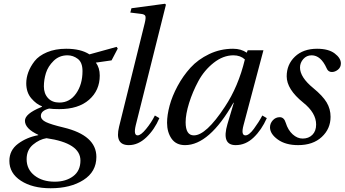

<svg xmlns="http://www.w3.org/2000/svg" viewBox="-20 -762 1838 1024"><path d="M30 96Q30 39 76.5 4.5Q123 -30 184 -41V-43Q113 -76 113 -118Q113 -155 198 -190Q202 -192 204 -193V-195Q174 -206 147 -237.5Q120 -269 120 -318Q120 -347 131 -377Q142 -407 164.5 -436Q187 -465 231 -483.5Q275 -502 333 -502Q411 -502 457 -472L602 -512L608 -503L575 -440L491 -428Q512 -401 512 -359Q512 -280 455 -230Q398 -180 296 -180Q262 -180 242 -183Q198 -172 198 -144Q198 -124 225 -111Q252 -98 319 -82Q494 -40 494 75Q494 154 425 198Q356 242 250 242Q153 242 91.5 202Q30 162 30 96ZM122 87Q122 141 164 174Q206 207 272 207Q331 207 370 178Q409 149 409 94Q409 1 228 -25Q190 -19 156 9.5Q122 38 122 87ZM214 -301Q214 -263 236 -239Q258 -215 297 -215Q352 -215 386 -263.5Q420 -312 420 -383Q420 -429 395 -448Q370 -467 340 -467Q296 -467 266 -437.5Q236 -408 225 -372.5Q214 -337 214 -301Z M615 -86 752 -639Q759 -668 755 -677Q751 -686 732 -688L675 -695L681 -718L860 -742L865 -737L704 -94Q691 -40 714 -40Q731 -40 759 -74Q787 -108 806 -146L830 -132Q804 -71 760.5 -29.5Q717 12 667 12Q591 12 615 -86Z M871 -107Q871 -148 884.5 -198.5Q898 -249 927 -303Q956 -357 996 -401Q1036 -445 1095.5 -473.5Q1155 -502 1223 -502Q1266 -502 1296 -481L1301 -494H1385L1279 -95Q1264 -40 1289 -40Q1308 -40 1334 -75Q1360 -110 1379 -146L1403 -132Q1375 -69 1332.5 -28.5Q1290 12 1237 12Q1160 12 1193 -100L1227 -214H1225Q1096 12 967 12Q919 12 895 -22.5Q871 -57 871 -107ZM970 -110Q970 -40 1014 -40Q1079 -40 1179 -192Q1251 -300 1286 -445Q1262 -467 1225 -467Q1170 -467 1119.5 -427Q1069 -387 1038 -329.5Q1007 -272 988.5 -212.5Q970 -153 970 -110Z M1420 -83Q1420 -104 1435 -120.5Q1450 -137 1472 -137Q1495 -137 1504 -107Q1516 -68 1541 -45.5Q1566 -23 1594 -23Q1626 -23 1646 -43Q1666 -63 1666 -98Q1666 -160 1597 -215Q1509 -286 1509 -355Q1509 -418 1553 -460Q1597 -502 1671 -502Q1732 -502 1765 -477Q1798 -452 1798 -424Q1798 -403 1782.5 -390.5Q1767 -378 1750 -378Q1730 -378 1722 -398Q1691 -467 1642 -467Q1615 -467 1597.5 -447Q1580 -427 1580 -402Q1580 -350 1651 -292Q1701 -251 1722 -216Q1743 -181 1743 -139Q1743 -75 1696 -31.5Q1649 12 1570 12Q1503 12 1461.5 -18Q1420 -48 1420 -83Z"/></svg>

Font: Lingua Franca
Style: Italic
Weight: 400
Italic angle: -13°
Version: Version 1.19